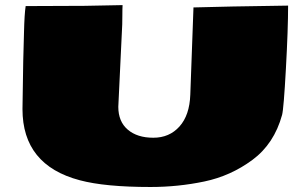

<svg xmlns="http://www.w3.org/2000/svg" viewBox="-20 -725 1229 767"><path d="M581.5 22Q399.4 22 298.8 -4.9Q69.8 -65.4 69.8 -289.1L72.8 -480.5Q74.2 -524.4 75.9 -596.7Q77.6 -668.9 82.5 -700.7L318.8 -701.7L469.7 -704.6Q468.8 -690.9 468.8 -665Q468.8 -639.2 468.3 -627.4L452.6 -298.3Q452.6 -239.3 490.5 -207Q528.3 -174.8 592.5 -174.8Q656.7 -174.8 697 -219.7Q737.3 -264.6 740.2 -346.7L752.9 -695.3Q880.4 -699.2 1130.9 -702.6Q1130.9 -609.9 1122.1 -450Q1113.3 -290 1106.9 -266.1Q1075.2 -150.4 988.3 -86.2Q901.4 -22 796.4 0Q691.4 22 581.5 22Z"/></svg>

Font: Seymour One
Style: Book
Weight: 400
Designer: vernon adams
Foundry: vernon adams
Version: Version 1.000; ttfautohint (v0.93) -l 8 -r 50 -G 200 -x 0 -w